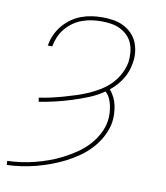

<svg xmlns="http://www.w3.org/2000/svg" viewBox="-84 -598 768 890"><g transform="rotate(10 300.0 -152.5)"><path d="M8 223 7 204Q39 203 71.5 198.5Q104 194 135.5 186Q167 178 199 166.5Q231 155 261 139.5Q291 124 320 104.5Q349 85 372.5 60Q396 35 412.5 4.5Q429 -26 434 -58Q437 -76 436 -94.5Q435 -113 431.5 -130.5Q428 -148 420.5 -164Q413 -180 400 -192Q367 -169 330 -154Q293 -139 255 -127Q217 -115 179 -106Q141 -97 103 -91L100 -110Q128 -114 156.5 -120.5Q185 -127 213.5 -135Q242 -143 270 -152Q298 -161 325.5 -173Q353 -185 379.5 -201.5Q406 -218 427 -240Q448 -262 462 -289Q476 -316 481 -344Q484 -367 482 -389.5Q480 -412 472 -432Q464 -452 448.5 -467.5Q433 -483 413.5 -492.5Q394 -502 371.5 -505.5Q349 -509 326 -509Q304 -509 281.5 -506Q259 -503 236.5 -495Q214 -487 194.5 -473.5Q175 -460 159.5 -441.5Q144 -423 134.5 -401.5Q125 -380 121 -358L120 -355H99L100 -358Q104 -383 115 -407Q126 -431 143 -451.5Q160 -472 182 -487.5Q204 -503 228.5 -512Q253 -521 277.5 -524.5Q302 -528 327 -528Q353 -528 378.5 -524Q404 -520 426 -509Q448 -498 465 -481Q482 -464 491.5 -441.5Q501 -419 503.5 -393.5Q506 -368 501 -342Q498 -322 491 -303Q484 -284 473 -266.5Q462 -249 448 -233.5Q434 -218 418 -205Q430 -191 439 -173.5Q448 -156 452 -136.5Q456 -117 457 -96.5Q458 -76 455 -55Q449 -22 432.5 10Q416 42 391.5 69Q367 96 337 117Q307 138 275.5 154Q244 170 210 182.5Q176 195 143 203.5Q110 212 75.5 217Q41 222 8 223Z"/></g></svg>

Font: Iosevka Aile Thin Oblique
Style: Regular
Weight: 100
Italic angle: -9°
Designer: Belleve Invis
Foundry: Belleve Invis
Version: Version 31.1.0; ttfautohint (v1.8.4)